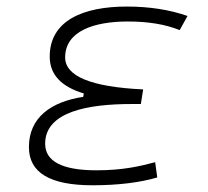

<svg xmlns="http://www.w3.org/2000/svg" viewBox="-20 -547 626 577"><path d="M258.3 9.8C335 9.8 400.9 1.5 452.6 -13.7L446.3 -59.6C402.3 -47.9 350.6 -35.2 270 -35.2C167 -35.2 115.7 -62 115.7 -115.2C115.7 -211.9 246.1 -234.4 375.5 -234.4H403.3L410.2 -278.3C253.9 -285.6 175.8 -317.9 175.8 -374.5C175.8 -454.1 263.7 -482.4 363.8 -482.4C424.8 -482.4 476.6 -474.1 520 -456.5L543.5 -499C488.8 -518.1 428.2 -527.3 360.8 -527.3C231 -527.3 129.4 -485.8 129.4 -377C129.4 -323.2 163.6 -286.6 231.9 -266.1L230 -255.9C133.3 -241.2 66.9 -193.8 66.9 -105C66.9 -27.8 130.4 9.8 258.3 9.8Z"/></svg>

Font: Cascadia Code PL ExtraLight
Style: Italic
Weight: 200
Italic angle: -10°
Monospace: yes
Designer: Aaron Bell
Foundry: Saja Typeworks
Version: Version 2404.023